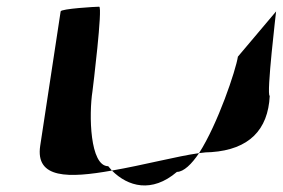

<svg xmlns="http://www.w3.org/2000/svg" viewBox="-20 -728 844 573"><path d="M100 -293C85 -194 185 -196 314 -219C310 -223 307 -228 303 -232C248 -232 245 -386 256 -456C257 -463 287 -708 276 -708C266 -708 162 -702 161 -694ZM314 -219C362 -171 433 -151 508 -215C528 -215 552 -238 574 -271C509 -262 407 -235 314 -219ZM574 -271C588 -273 600 -274 611 -274C723 -282 780 -340 785 -442C774 -442 805 -702 804 -694L690 -559C684 -519 630 -358 574 -271Z"/></svg>

Font: Ampere
Style: ExtIta
Weight: 400
Version: Version 1